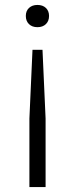

<svg xmlns="http://www.w3.org/2000/svg" viewBox="-20 -567 304 777"><path d="M178.5 -502.5Q178.5 -482 165.8 -469.5Q153 -457 131.5 -457Q110 -457 97.2 -469.5Q84.5 -482 84.5 -502.5Q84.5 -523 97.5 -535Q110.5 -547 131.5 -547Q153 -547 165.8 -534.8Q178.5 -522.5 178.5 -502.5ZM111.5 -365.5H152L164.5 -87.5V190H99V-87.5Z"/></svg>

Font: Encode Sans Expanded Light
Style: Regular
Weight: 300
Width: 7
Designer: Multiple Designers
Foundry: Impallari Type
Version: Version 2.000